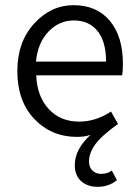

<svg xmlns="http://www.w3.org/2000/svg" viewBox="-20 -517 532 742"><path d="M357 205Q318 205 293.5 183Q269 161 269 121Q269 60 330 4Q309 12 277 12Q179 12 113 -57Q47 -126 47 -242Q47 -355 112 -426Q177 -497 264 -497Q354 -497 404.5 -436.5Q455 -376 455 -270Q455 -244 452 -226H120Q123 -145 168 -96Q213 -47 286 -47Q350 -47 409 -86L436 -38Q373 7 348.5 40.5Q324 74 324 107Q324 130 337.5 142.5Q351 155 371 155Q395 155 412 142L432 179Q401 205 357 205ZM119 -279H390Q390 -356 357 -397Q324 -438 265 -438Q209 -438 167.5 -395Q126 -352 119 -279Z"/></svg>

Font: Assistant
Style: Regular
Weight: 400
Designer: Hebrew By Ben Nathan, Latin by Paul Hunt
Version: Version 2.001;PS 002.001;hotconv 1.0.88;makeotf.lib2.5.64775